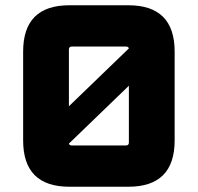

<svg xmlns="http://www.w3.org/2000/svg" viewBox="-20 -710 752 730"><path d="M68 -176V-514Q68 -690 244 -690H468Q644 -690 644 -514V-176Q644 0 468 0H244Q68 0 68 -176ZM242 -306 470 -526Q468 -533 459 -533H253Q242 -533 242 -522ZM242 -164Q244 -157 253 -157H459Q470 -157 470 -168V-384Z"/></svg>

Font: Oxanium ExtraLight ExtraBold
Style: Regular
Weight: 800
Version: Version 2.000